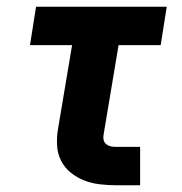

<svg xmlns="http://www.w3.org/2000/svg" viewBox="-20 -550 540 570"><path d="M324 0Q300 0 275.5 -3Q251 -6 229.5 -14.5Q208 -23 190 -37.5Q172 -52 161.5 -72.5Q151 -93 149.5 -117.5Q148 -142 152 -166L194 -416H69L87 -530H475L457 -416H332L287 -147Q286 -140 288 -133Q290 -126 296 -121.5Q302 -117 309 -115.5Q316 -114 324 -114H396V0Z"/></svg>

Font: Iosevka Curly Heavy Oblique
Style: Regular
Weight: 900
Italic angle: -9°
Monospace: yes
Designer: Belleve Invis
Foundry: Belleve Invis
Version: Version 11.1.0; ttfautohint (v1.8.3)